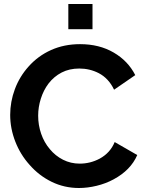

<svg xmlns="http://www.w3.org/2000/svg" viewBox="-20 -935 726 961"><path d="M443 -915H322V-789H443ZM128 -110Q175 -56 238.5 -25Q302 6 375 6Q418 6 463.5 -5Q509 -16 548 -37Q634 -83 667 -159L554 -224Q532 -170 479 -141Q432 -116 379 -116Q334 -116 295.5 -135.5Q257 -155 229 -189Q201 -222 186 -265.5Q171 -309 171 -356Q171 -399 184.5 -441.5Q198 -484 223 -517Q250 -552 288.5 -572Q327 -592 377 -592Q429 -592 474 -569Q524 -543 551 -486L657 -559Q621 -630 549 -672Q477 -714 381 -714Q301 -714 235.5 -684.5Q170 -655 123 -602Q78 -552 54.5 -489Q31 -426 31 -360Q31 -292 56.5 -226.5Q82 -161 128 -110Z"/></svg>

Font: RT Raleway Bold
Style: Regular
Weight: 400
Designer: Matt McInerney, Pablo Impallari, Rodrigo Fuenzalida — Edited by Milan Moffatt in April 2016
Foundry: Matt McInerney, Pablo Impallari, Rodrigo Fuenzalida — Edited by Milan Moffatt in April 2016
Version: Version 3.001